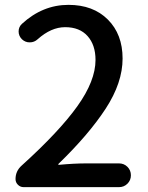

<svg xmlns="http://www.w3.org/2000/svg" viewBox="-20 -770 609 790"><path d="M77.1 0Q63.5 0 53.7 -9.8Q43.9 -19.5 43.9 -33.2Q43.9 -66.4 69.3 -88.9Q223.6 -228.5 298.3 -333Q373 -437.5 373 -523.4Q373 -585 340.3 -621.6Q307.6 -658.2 248 -658.2Q190.4 -658.2 134.8 -608.4Q121.1 -595.7 102.5 -595.7Q101.6 -595.7 101.6 -595.7Q84 -595.7 70.3 -608.4Q56.6 -622.1 56.6 -640.6Q56.6 -659.2 70.3 -671.9Q155.3 -750 261.7 -750Q363.3 -750 423.8 -689.5Q484.4 -628.9 484.4 -529.3Q484.4 -429.7 415 -323.2Q345.7 -216.8 220.7 -95.7Q218.8 -94.7 219.7 -93.3Q220.7 -91.8 222.7 -91.8Q285.2 -97.7 335 -97.7H469.7Q490.2 -97.7 504.4 -83.5Q518.6 -69.3 518.6 -48.8Q518.6 -28.3 504.4 -14.2Q490.2 0 469.7 0Z"/></svg>

Font: Gen Jyuu Gothic Medium
Style: Regular
Weight: 500
Designer: [Source Han Sans]
Ryoko NISHIZUKA  (kana & ideographs); Paul D. Hunt (Latin, Greek & Cyrillic); Wenlong ZHANG  (bopomofo
Version: Version 1.002.20150607